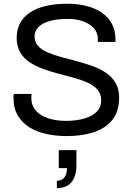

<svg xmlns="http://www.w3.org/2000/svg" viewBox="-20 -718 713 1030"><path d="M338.4 12Q282.4 12 230.6 1.1Q178.8 -9.8 138.8 -34.4Q98.8 -59.1 75.6 -98.1Q52.4 -137.2 52.4 -193.9Q52.4 -199.5 52.6 -204.3Q52.9 -209.2 53.4 -214H149.4Q149 -210.6 148.5 -204.2Q148 -197.8 148 -192.9Q148 -152.5 172 -124.9Q196.1 -97.3 238.7 -83.4Q281.4 -69.5 335.5 -69.5Q359.3 -69.5 385.5 -72.6Q411.6 -75.7 436.1 -83.2Q460.6 -90.7 480.2 -103.2Q499.8 -115.8 511.2 -134.6Q522.7 -153.3 522.7 -179.8Q522.7 -213.8 503.6 -236.3Q484.4 -258.7 452.3 -273.6Q420.2 -288.4 379.6 -299.8Q339.1 -311.2 296 -322.2Q253 -333.2 212.4 -347.8Q171.9 -362.4 139.8 -383.5Q107.6 -404.6 88.5 -436.9Q69.4 -469.3 69.4 -515.4Q69.4 -557.8 86.9 -592Q104.4 -626.2 138.9 -649.7Q173.4 -673.2 224.1 -685.6Q274.8 -698 341.1 -698Q394.8 -698 441.4 -686.7Q488.1 -675.5 523.7 -651.9Q559.3 -628.3 579.4 -591.9Q599.5 -555.6 599.5 -505V-493H504.9V-508Q504.9 -542.1 484 -566Q463.1 -589.9 426.7 -603.2Q390.4 -616.5 343.8 -616.5Q283.6 -616.5 244.1 -604.5Q204.5 -592.6 185 -571.5Q165.4 -550.4 165.4 -522.7Q165.4 -491.8 184.6 -471.1Q203.7 -450.4 236.1 -436.6Q268.4 -422.7 309 -411.8Q349.5 -400.9 392.3 -389.6Q435.1 -378.4 475.7 -363.8Q516.3 -349.3 548.6 -327.5Q580.9 -305.6 600.1 -273.1Q619.2 -240.6 619.2 -194.1Q619.2 -121.2 583.1 -75.6Q547 -30 483.8 -9Q420.6 12 338.4 12ZM285 291.6V251.6Q312.9 251.6 326.1 233.1Q339.3 214.5 339.3 184.1H295.3V87.5H390V166.3Q390 210.8 376.6 238.6Q363.2 266.4 339.7 279Q316.2 291.6 285 291.6Z"/></svg>

Font: Archivo SemiBold
Style: Regular
Weight: 600
Designer: Hector Gatti
Foundry: Omnibus-Type
Version: Version 2.001